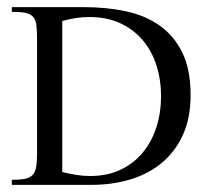

<svg xmlns="http://www.w3.org/2000/svg" viewBox="-20 -519 584 539"><path d="M515.1 -252Q515.1 -188.5 493.9 -141.4Q472.7 -94.2 435.3 -62.7Q397.9 -31.2 346.9 -15.6Q295.9 0 235.8 0H13.2V-14.2Q36.6 -14.2 50.5 -17.1Q64.5 -20 71.8 -28.1Q79.1 -36.1 81.5 -50.5Q84 -64.9 84 -87.9V-411.1Q84 -434.6 82 -449.2Q80.1 -463.9 72.8 -471.9Q65.4 -480 51.3 -482.9Q37.1 -485.8 13.2 -485.8V-499H215.8Q278.8 -499 333.5 -487.3Q388.2 -475.6 428.5 -447Q468.8 -418.5 491.9 -371.1Q515.1 -323.7 515.1 -252ZM432.1 -249Q432.1 -294.9 419.2 -335.4Q406.2 -376 380.6 -406.2Q355 -436.5 317.4 -453.9Q279.8 -471.2 231 -471.2Q211.4 -471.2 192.6 -468.3Q173.8 -465.3 154.8 -460V-36.1Q173.8 -31.2 193.6 -28.1Q213.4 -24.9 232.9 -24.9Q281.7 -24.9 318.8 -42.7Q356 -60.5 381.1 -91.1Q406.2 -121.6 419.2 -162.4Q432.1 -203.1 432.1 -249Z"/></svg>

Font: Scheherazade
Style: Regular
Weight: 400
Designer: SIL International
Foundry: SIL International
Version: Version 2.100 (build 932/914)